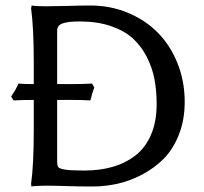

<svg xmlns="http://www.w3.org/2000/svg" viewBox="-20 -675 750 705"><path d="M147 -651.9Q178.7 -651.9 229 -653.3Q279.3 -654.8 312 -654.8Q384.8 -654.8 448.7 -628.4Q512.7 -602.1 558.8 -555.7Q605 -509.3 631.6 -443.1Q658.2 -377 658.2 -300.8Q658.2 -234.9 637 -180.9Q615.7 -127 581.3 -92.3Q546.9 -57.6 501.7 -33.9Q456.5 -10.3 411.1 -0.2Q365.7 9.8 319.8 9.8Q270 9.8 225.6 8.3Q181.2 6.8 147 6.8Q131.3 6.8 118.4 7.6Q105.5 8.3 100.6 8.8L95.2 9.8L94.2 -1Q104 -68.8 104 -200.2V-308.1Q58.1 -308.1 29.8 -306.2L21 -320.8Q38.6 -346.2 47.9 -368.2Q65.4 -366.2 104 -366.2V-444.8Q104 -572.8 94.2 -644L96.2 -654.8Q112.8 -651.9 147 -651.9ZM289.1 -48.8Q347.2 -48.8 394.3 -62.5Q441.4 -76.2 478 -104.7Q514.6 -133.3 534.9 -181.2Q555.2 -229 555.2 -293Q555.2 -342.8 546.9 -385.5Q538.6 -428.2 518.1 -467.8Q497.6 -507.3 466.3 -535.2Q435.1 -563 386 -579.6Q336.9 -596.2 273.9 -596.2Q253.4 -596.2 239.7 -595Q226.1 -593.8 213.9 -590.3Q201.7 -586.9 195.8 -580.1Q189.9 -573.2 189.9 -563V-366.2H252Q281.7 -366.2 317.9 -368.2L326.2 -354Q317.4 -330.6 312 -306.2Q285.6 -308.1 243.2 -308.1H189.9V-82Q189.9 -66.9 194.1 -61.3Q198.2 -55.7 219.2 -52.2Q240.2 -48.8 289.1 -48.8Z"/></svg>

Font: Linear Smooth Low Contrast
Style: Regular
Weight: 500
Designer: Philipp H. Poll, Flanker
Foundry: Philipp H. Poll, reworked by Flanker
Version: Version 1.010 | FøM Fix